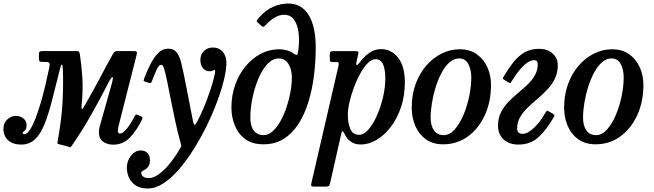

<svg xmlns="http://www.w3.org/2000/svg" viewBox="-64 -810 3714 1091"><path d="M711.5 -495 611 -99Q609.5 -93.5 607.5 -82.5Q605.5 -71.5 605.5 -67.5Q605.5 -51 618.5 -51Q634 -51 656.8 -79Q679.5 -107 700 -148Q704 -155.5 707.8 -158.2Q711.5 -161 719.5 -157L737 -149Q744 -146 745.2 -142.5Q746.5 -139 743 -130.5Q711.5 -66.5 673 -27.2Q634.5 12 579 12Q545.5 12 521.8 -4.8Q498 -21.5 498 -58.5Q498 -64 499.2 -74.5Q500.5 -85 503 -93L570 -330Q582.5 -376.5 574 -372Q565.5 -367.5 548.5 -333Q505.5 -249 455.2 -159.8Q405 -70.5 342 21Q336.5 28.5 330.8 26.5Q325 24.5 317 21L267.5 8.5Q262 6.5 262.2 2.8Q262.5 -1 264 -9Q287.5 -141.5 292 -240.2Q296.5 -339 293 -418Q292 -442 287.5 -443.2Q283 -444.5 277.5 -421Q252.5 -321.5 232.2 -241.8Q212 -162 189.2 -105.2Q166.5 -48.5 135 -18.5Q103.5 11.5 56.5 11.5Q9.5 11.5 -17.5 -12.8Q-44.5 -37 -44.5 -79Q-44.5 -111 -22.5 -131.2Q-0.5 -151.5 26 -151.5Q51 -151.5 69 -137.2Q87 -123 87 -98.5Q87 -76 76 -68Q65 -60 65 -55Q65 -47.5 74 -47.5Q89.5 -47.5 105.2 -71Q121 -94.5 136.5 -134.2Q152 -174 166.8 -223.8Q181.5 -273.5 194 -326.5Q206.5 -379.5 216.5 -428.5Q220 -445 216 -451.5Q212 -458 197.5 -458H179.5Q164 -458 160.5 -462.5Q157 -467 157 -483V-500Q157 -514.5 162.8 -517.2Q168.5 -520 182 -520H362Q379 -520 383.2 -517.5Q387.5 -515 390 -500Q399.5 -439.5 404 -367.8Q408.5 -296 399 -203Q398 -194.5 401.2 -191.2Q404.5 -188 409.5 -197Q469 -300.5 506.8 -372.2Q544.5 -444 578 -504Q587 -520 601 -520H690Q709.5 -520 712.8 -516Q716 -512 711.5 -495Z M1127.5 -405Q1103 -405 1088.8 -423Q1074.5 -441 1074.5 -470.5Q1075 -500.5 1095 -520.2Q1115 -540 1145.5 -540Q1181 -540 1201.8 -515.5Q1222.5 -491 1222.5 -453Q1222.5 -413.5 1208.5 -356.2Q1194.5 -299 1169.5 -231.8Q1144.5 -164.5 1110.8 -95.5Q1077 -26.5 1037.2 37Q997.5 100.5 954 151Q910.5 201.5 865.8 231Q821 260.5 778 261Q721 262 689 228.5Q657 195 657 142Q657 104 680.5 74.5Q704 45 735.5 45Q759.5 45 773.8 59.2Q788 73.5 788 100Q788 122 780.5 133.8Q773 145.5 763.2 151.5Q753.5 157.5 746 161.5Q738.5 165.5 738.5 171.5Q738.5 184 749.2 193Q760 202 781.5 202Q807 202 836.5 181.2Q866 160.5 895.8 125.2Q925.5 90 952 46Q962.5 29.5 964.8 24Q967 18.5 961 -3Q946 -56 932.5 -118.5Q919 -181 907.2 -241Q895.5 -301 885.8 -348.2Q876 -395.5 869 -419Q866.5 -427 862.5 -434.2Q858.5 -441.5 850.5 -441.5Q838.5 -441.5 825.5 -412.8Q812.5 -384 800 -351Q796.5 -342 793.8 -339.5Q791 -337 782.5 -339L763.5 -345Q751.5 -348 752.2 -352.8Q753 -357.5 757 -369Q772.5 -408.5 791.5 -446.2Q810.5 -484 835 -508.8Q859.5 -533.5 891 -533.5Q922.5 -533.5 939 -513.2Q955.5 -493 965 -456Q978.5 -401 995.2 -313.8Q1012 -226.5 1031.5 -127.5Q1037 -99.5 1042.8 -101Q1048.5 -102.5 1059 -123.5Q1091.5 -188.5 1113.5 -248Q1135.5 -307.5 1147 -349.8Q1158.5 -392 1158.5 -406.5Q1158.5 -412.5 1155 -412.5Q1151.5 -412.5 1146 -408.8Q1140.5 -405 1127.5 -405Z M1251 -198Q1251 -268 1272.5 -328.2Q1294 -388.5 1331.8 -433.8Q1369.5 -479 1418 -504.5Q1466.5 -530 1521 -530Q1546.5 -530 1568.8 -523.2Q1591 -516.5 1603 -506.5Q1618.5 -496.5 1623.2 -498Q1628 -499.5 1631 -523Q1638 -575.5 1632.8 -622Q1627.5 -668.5 1607.5 -697.2Q1587.5 -726 1551 -726Q1525 -726 1499.8 -712Q1474.5 -698 1451 -673Q1442.5 -664 1436.5 -659.5Q1430.5 -655 1422 -662.5L1402 -680.5Q1392.5 -688.5 1396 -694.5Q1399.5 -700.5 1407.5 -710Q1445 -752.5 1487.5 -771.2Q1530 -790 1574.5 -790Q1649 -790 1689.5 -725.2Q1730 -660.5 1730 -540Q1730 -459.5 1720 -380.2Q1710 -301 1688.5 -230.8Q1667 -160.5 1632.2 -106.2Q1597.5 -52 1548.2 -21Q1499 10 1433.5 10Q1369 10 1329 -20Q1289 -50 1270 -97.8Q1251 -145.5 1251 -198ZM1358.5 -141Q1358.5 -93 1378.5 -67.5Q1398.5 -42 1433.5 -42Q1460.5 -42 1484.8 -63.5Q1509 -85 1529.2 -120.8Q1549.5 -156.5 1564 -199.8Q1578.5 -243 1586.5 -287.2Q1594.5 -331.5 1594.5 -369.5Q1594.5 -415.5 1574.8 -446.8Q1555 -478 1522 -478Q1485 -478 1455 -445.5Q1425 -413 1403.5 -361.5Q1382 -310 1370.2 -251.5Q1358.5 -193 1358.5 -141Z M1833 -519.5H1951Q1968.5 -519.5 1971.2 -516.2Q1974 -513 1970.5 -497.5L1963 -465.5Q1958 -445.5 1961.8 -440.8Q1965.5 -436 1980 -455.5Q2004.5 -489 2035.2 -510Q2066 -531 2101.5 -531Q2159.5 -531 2198 -482.2Q2236.5 -433.5 2236.5 -342Q2236.5 -266.5 2215 -202.2Q2193.5 -138 2157.5 -90.2Q2121.5 -42.5 2076.8 -15.8Q2032 11 1986 11Q1953.5 11 1931.5 -3.8Q1909.5 -18.5 1896.5 -44Q1885.5 -65 1882 -65.2Q1878.5 -65.5 1873 -40.5L1812.5 227Q1810 239.5 1805.8 245Q1801.5 250.5 1786.5 250.5H1722.5Q1707 250.5 1704.8 246Q1702.5 241.5 1705.5 230L1858.5 -432Q1861.5 -445.5 1861 -451.5Q1860.5 -457.5 1845.5 -457.5H1824.5Q1814 -457.5 1812 -461.8Q1810 -466 1810 -478.5V-499Q1810 -513.5 1814.8 -516.5Q1819.5 -519.5 1833 -519.5ZM1912.5 -158Q1912.5 -111.5 1926.2 -77.8Q1940 -44 1977.5 -44Q2004 -44 2030.2 -74.5Q2056.5 -105 2078 -153.8Q2099.5 -202.5 2112.5 -258.2Q2125.5 -314 2125.5 -364.5Q2125.5 -414.5 2112.8 -444Q2100 -473.5 2069 -473.5Q2047.5 -473.5 2025.2 -450.8Q2003 -428 1982.8 -391.5Q1962.5 -355 1946.8 -312.5Q1931 -270 1921.8 -229.2Q1912.5 -188.5 1912.5 -158Z M2275.5 -198.5Q2275.5 -271 2297.5 -331.8Q2319.5 -392.5 2357.8 -436.8Q2396 -481 2445.2 -505.5Q2494.5 -530 2548.5 -530Q2605.5 -530 2645 -502Q2684.5 -474 2705.2 -428Q2726 -382 2726 -328Q2726 -231 2690.5 -154.5Q2655 -78 2593.8 -34Q2532.5 10 2454.5 10Q2395 10 2355 -19.2Q2315 -48.5 2295.2 -96Q2275.5 -143.5 2275.5 -198.5ZM2383 -141Q2383 -96 2402 -69Q2421 -42 2457 -42Q2490.5 -42 2519.2 -74Q2548 -106 2569.2 -156.2Q2590.5 -206.5 2602.2 -263.2Q2614 -320 2614 -369.5Q2614 -414 2597.2 -446Q2580.5 -478 2545 -478Q2515.5 -478 2490.5 -456Q2465.5 -434 2445.8 -397.2Q2426 -360.5 2412 -316Q2398 -271.5 2390.5 -225.8Q2383 -180 2383 -141Z M2874.5 -80.5Q2874.5 -49.5 2906 -49.5Q2934 -49.5 2969.5 -83Q3005 -116.5 3031 -163Q3037 -173.5 3041 -178.2Q3045 -183 3052 -178.5L3076 -164.5Q3082.5 -160.5 3085.5 -157.8Q3088.5 -155 3083 -145Q3042 -72.5 2996 -30.5Q2950 11.5 2882.5 11.5Q2828 11.5 2797 -18.2Q2766 -48 2766 -95Q2766 -138 2782.2 -170.8Q2798.5 -203.5 2824.2 -230.2Q2850 -257 2878.8 -280.8Q2907.5 -304.5 2933.2 -329Q2959 -353.5 2975.2 -381.8Q2991.5 -410 2991.5 -446Q2991.5 -468 2971.5 -468Q2951 -468 2929.2 -452Q2907.5 -436 2886.8 -410.2Q2866 -384.5 2848.5 -356Q2842.5 -346 2838.5 -341Q2834.5 -336 2827.5 -340.5L2804.5 -354.5Q2798 -358 2794.8 -361Q2791.5 -364 2797.5 -374Q2824.5 -420 2852.8 -455.8Q2881 -491.5 2915.8 -512Q2950.5 -532.5 2998 -532.5Q3047 -532.5 3076.2 -506Q3105.5 -479.5 3105.5 -439Q3105.5 -396 3088.8 -362.5Q3072 -329 3045.8 -301.2Q3019.5 -273.5 2990 -248.5Q2960.5 -223.5 2934.2 -198.2Q2908 -173 2891.2 -144.2Q2874.5 -115.5 2874.5 -80.5Z M3141.5 -198.5Q3141.5 -271 3163.5 -331.8Q3185.5 -392.5 3223.8 -436.8Q3262 -481 3311.2 -505.5Q3360.5 -530 3414.5 -530Q3471.5 -530 3511 -502Q3550.5 -474 3571.2 -428Q3592 -382 3592 -328Q3592 -231 3556.5 -154.5Q3521 -78 3459.8 -34Q3398.5 10 3320.5 10Q3261 10 3221 -19.2Q3181 -48.5 3161.2 -96Q3141.5 -143.5 3141.5 -198.5ZM3249 -141Q3249 -96 3268 -69Q3287 -42 3323 -42Q3356.5 -42 3385.2 -74Q3414 -106 3435.2 -156.2Q3456.5 -206.5 3468.2 -263.2Q3480 -320 3480 -369.5Q3480 -414 3463.2 -446Q3446.5 -478 3411 -478Q3381.5 -478 3356.5 -456Q3331.5 -434 3311.8 -397.2Q3292 -360.5 3278 -316Q3264 -271.5 3256.5 -225.8Q3249 -180 3249 -141Z"/></svg>

Font: Besley* Narrow Medium
Style: Italic
Weight: 500
Width: 4
Italic angle: -13°
Designer: Owen Earl
Foundry: indestructible type*
Version: Version 3.000; ttfautohint (v1.8.3)